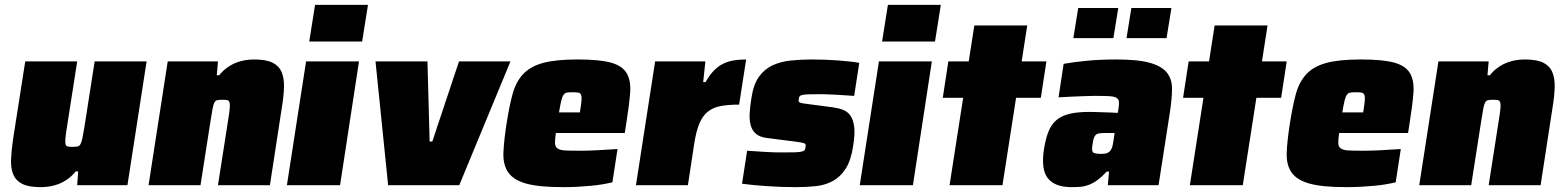

<svg xmlns="http://www.w3.org/2000/svg" viewBox="-20 -763 6451 791"><path d="M298 0 302 -57H292Q276 -37 257 -24Q238 -11 219 -4Q200 3 181.5 5.5Q163 8 148 8Q99 8 72.5 -5Q46 -18 35 -43.5Q24 -69 25.5 -106Q27 -143 34 -191L84 -510H298L256 -241Q251 -210 249.5 -193.5Q248 -177 250 -169Q252 -161 259 -159.5Q266 -158 278 -158Q292 -158 299.5 -159.5Q307 -161 311.5 -169Q316 -177 319.5 -193.5Q323 -210 328 -241L370 -510H584L505 0Z M878 0 920 -269Q925 -300 926.5 -316.5Q928 -333 925.5 -341Q923 -349 916 -350.5Q909 -352 897 -352Q884 -352 876 -350.5Q868 -349 863.5 -341Q859 -333 856 -316.5Q853 -300 848 -269L806 0H592L671 -510H878L873 -453H883Q899 -473 918 -486Q937 -499 956 -506Q975 -513 993.5 -515.5Q1012 -518 1027 -518Q1076 -518 1102.5 -505Q1129 -492 1140 -466.5Q1151 -441 1150 -404Q1149 -367 1141 -319L1092 0Z M1254 -592 1278 -743H1496L1472 -592ZM1162 0 1241 -510H1459L1381 0Z M1579 0 1527 -510H1741L1750 -180H1761L1871 -510H2083L1872 0Z M2300 8Q2201 8 2148.5 -6.5Q2096 -21 2074 -52.5Q2052 -84 2054 -134Q2056 -184 2067 -254Q2078 -325 2091.5 -375Q2105 -425 2134.5 -457Q2164 -489 2216.5 -503.5Q2269 -518 2359 -518Q2450 -518 2497 -505Q2544 -492 2562 -461Q2580 -430 2576 -379.5Q2572 -329 2560 -254L2554 -215H2270Q2266 -188 2266.5 -173Q2267 -158 2277.5 -151Q2288 -144 2311 -143Q2334 -142 2374 -142Q2399 -142 2440.5 -144Q2482 -146 2524 -149L2503 -12Q2487 -8 2464 -4Q2441 0 2414 2.5Q2387 5 2358 6.5Q2329 8 2300 8ZM2369 -300Q2374 -330 2375.5 -347Q2377 -364 2374 -372Q2371 -380 2362 -381.5Q2353 -383 2338 -383Q2324 -383 2315.5 -381.5Q2307 -380 2301.5 -372Q2296 -364 2292 -347Q2288 -330 2283 -300Z M2600 0 2679 -510H2886L2877 -425H2887Q2902 -452 2919 -470Q2936 -488 2955.5 -498.5Q2975 -509 2999.5 -513.5Q3024 -518 3054 -518L3025 -332Q2980 -332 2948.5 -326Q2917 -320 2895.5 -302.5Q2874 -285 2861 -253.5Q2848 -222 2840 -171L2814 0Z M3257 8Q3230 8 3200.5 7Q3171 6 3142 4Q3113 2 3086 -0.5Q3059 -3 3037 -6L3058 -142Q3095 -139 3134 -137Q3173 -135 3196 -135Q3233 -135 3253 -135.5Q3273 -136 3283 -138.5Q3293 -141 3295.5 -145.5Q3298 -150 3299 -159Q3299 -164 3299 -167Q3299 -170 3294.5 -172Q3290 -174 3280.5 -176Q3271 -178 3253 -180L3136 -195Q3109 -199 3094 -212Q3079 -225 3073 -246Q3067 -267 3068.5 -296Q3070 -325 3076 -361Q3084 -415 3106.5 -446.5Q3129 -478 3162 -493.5Q3195 -509 3236.5 -513.5Q3278 -518 3324 -518Q3351 -518 3379 -517Q3407 -516 3433 -514Q3459 -512 3481.5 -509.5Q3504 -507 3520 -504L3499 -368Q3457 -371 3419.5 -373Q3382 -375 3366 -375Q3333 -375 3314.5 -374.5Q3296 -374 3286.5 -372Q3277 -370 3274.5 -366.5Q3272 -363 3271 -356Q3270 -350 3270 -347Q3270 -344 3274 -341.5Q3278 -339 3286.5 -337.5Q3295 -336 3311 -334L3410 -321Q3433 -318 3452 -311Q3471 -304 3483 -287.5Q3495 -271 3499 -241.5Q3503 -212 3495 -163Q3486 -102 3464 -68Q3442 -34 3410.5 -17Q3379 0 3340 4Q3301 8 3257 8Z M3614 -592 3638 -743H3856L3832 -592ZM3522 0 3601 -510H3819L3741 0Z M3892 0 3948 -360H3864L3887 -510H3971L3994 -658H4212L4189 -510H4291L4268 -360H4166L4110 0Z M4270 0ZM4395 8Q4326 8 4297 -28.5Q4268 -65 4281 -149Q4288 -192 4299.5 -221Q4311 -250 4332 -268Q4353 -286 4386 -294Q4419 -302 4470 -302Q4478 -302 4491.5 -301.5Q4505 -301 4521.5 -300.5Q4538 -300 4554.5 -299.5Q4571 -299 4585 -298L4588 -315Q4591 -335 4589.5 -345.5Q4588 -356 4578 -361Q4568 -366 4547 -367Q4526 -368 4490 -368Q4472 -368 4447 -367Q4422 -366 4399 -365Q4376 -364 4359.5 -363Q4343 -362 4341 -362L4362 -500Q4401 -507 4456 -512.5Q4511 -518 4579 -518Q4669 -518 4718 -504Q4767 -490 4788 -463Q4809 -436 4808.5 -395.5Q4808 -355 4800 -302L4753 0H4544L4549 -56H4539Q4519 -34 4501 -21Q4483 -8 4466 -1.5Q4449 5 4431.5 6.5Q4414 8 4395 8ZM4517 -129Q4534 -129 4543.5 -133.5Q4553 -138 4558 -148Q4562 -155 4564 -164.5Q4566 -174 4568 -188L4572 -215H4532Q4517 -215 4508 -213.5Q4499 -212 4494 -207Q4489 -202 4486 -193Q4483 -184 4481 -168Q4477 -146 4481.5 -137.5Q4486 -129 4517 -129ZM4402 -606 4422 -730H4587L4567 -606ZM4621 -606 4641 -730H4806L4786 -606Z M4882 0 4938 -360H4854L4877 -510H4961L4984 -658H5202L5179 -510H5281L5258 -360H5156L5100 0Z M5527 8Q5428 8 5375.5 -6.5Q5323 -21 5301 -52.5Q5279 -84 5281 -134Q5283 -184 5294 -254Q5305 -325 5318.5 -375Q5332 -425 5361.5 -457Q5391 -489 5443.5 -503.5Q5496 -518 5586 -518Q5677 -518 5724 -505Q5771 -492 5789 -461Q5807 -430 5803 -379.5Q5799 -329 5787 -254L5781 -215H5497Q5493 -188 5493.5 -173Q5494 -158 5504.5 -151Q5515 -144 5538 -143Q5561 -142 5601 -142Q5626 -142 5667.5 -144Q5709 -146 5751 -149L5730 -12Q5714 -8 5691 -4Q5668 0 5641 2.5Q5614 5 5585 6.5Q5556 8 5527 8ZM5596 -300Q5601 -330 5602.5 -347Q5604 -364 5601 -372Q5598 -380 5589 -381.5Q5580 -383 5565 -383Q5551 -383 5542.5 -381.5Q5534 -380 5528.5 -372Q5523 -364 5519 -347Q5515 -330 5510 -300Z M6113 0 6155 -269Q6160 -300 6161.5 -316.5Q6163 -333 6160.5 -341Q6158 -349 6151 -350.5Q6144 -352 6132 -352Q6119 -352 6111 -350.5Q6103 -349 6098.5 -341Q6094 -333 6091 -316.5Q6088 -300 6083 -269L6041 0H5827L5906 -510H6113L6108 -453H6118Q6134 -473 6153 -486Q6172 -499 6191 -506Q6210 -513 6228.5 -515.5Q6247 -518 6262 -518Q6311 -518 6337.5 -505Q6364 -492 6375 -466.5Q6386 -441 6385 -404Q6384 -367 6376 -319L6327 0Z"/></svg>

Font: Azeri Sans Black
Style: Italic
Weight: 900
Designer: Hector Gatti & Omnibus-Type (original fonts) / Cristiano Sobral (main changes and remastering)
Foundry: Omnibus-Type
Version: Version 0.07;August 21, 2020;FontCreator 13.0.0.2681 64-bit;